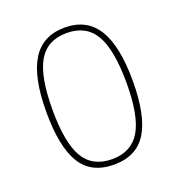

<svg xmlns="http://www.w3.org/2000/svg" viewBox="-110 -659 706 760"><g transform="rotate(-20 243.5 -278.5)"><path d="M244 10Q148 10 105 -60.5Q62 -131 62 -277Q62 -423 106.5 -495Q151 -567 244 -567Q337 -567 381.5 -495Q426 -423 426 -277Q426 -131 382.5 -60.5Q339 10 244 10ZM244 -13Q325 -13 362.5 -75.5Q400 -138 400 -277Q400 -417 363 -480.5Q326 -544 244 -544Q162 -544 125 -480.5Q88 -417 88 -277Q88 -138 125 -75.5Q162 -13 244 -13Z"/></g></svg>

Font: Zain ExtraLight
Style: Regular
Weight: 200
Designer: Zain,Boutros
Foundry: Mobile Telecommunications Company (Zain), 2024
Version: Version 1.51; ttfautohint (v1.8.4)